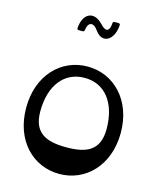

<svg xmlns="http://www.w3.org/2000/svg" viewBox="-176 -1404 1284 1541"><g transform="rotate(15 466.0 -633.5)"><path d="M320 -1141H352C361 -1141 366 -1146 367 -1155C375 -1223 418 -1239 464 -1171C529 -1085 618 -1139 627 -1263C628 -1273 623 -1279 613 -1279H581C571 -1279 566 -1274 566 -1264C562 -1201 536 -1185 496 -1222L468 -1249C397 -1314 315 -1279 306 -1157C305 -1147 310 -1141 320 -1141ZM466 14C684 14 859 -161 859 -432C859 -703 684 -878 466 -878C247 -878 73 -703 73 -432C73 -159 247 14 466 14ZM466 -207C297 -207 190 -254 190 -432C190 -649 297 -784 466 -784C635 -784 741 -649 741 -432C741 -254 635 -207 466 -207Z"/></g></svg>

Font: OpenDyslexic3
Style: Regular
Weight: 400
Designer: Abelardo Gonzalez
Version: Version 3.001;PS 003.001;hotconv 1.0.88;makeotf.lib2.5.64775